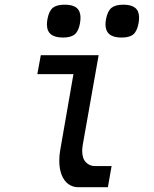

<svg xmlns="http://www.w3.org/2000/svg" viewBox="-20 -780 640 800"><path d="M227 -110Q227 -133.5 231 -155L286 -471H135.5L150 -550H391L325 -177.5Q322.5 -161.5 322.5 -151.5Q322.5 -119.5 338 -103.8Q353.5 -88 375.5 -88H445Q439.5 -60 429.5 0H305.5Q283 0 265 -13Q247 -26 237 -51Q227 -76 227 -110ZM175.5 -679Q175.5 -688 178 -702Q184.5 -735 200.5 -747.8Q216.5 -760.5 250 -760.5Q283.5 -760.5 299.5 -747Q315.5 -733.5 315.5 -706Q315.5 -696.5 313 -681.5Q307 -649.5 291 -636.5Q275 -623.5 242.5 -623.5Q209 -623.5 192.2 -637Q175.5 -650.5 175.5 -679ZM419.5 -678.5Q419.5 -687.5 422 -701.5Q428.5 -734.5 444.8 -747.5Q461 -760.5 494 -760.5Q526.5 -760.5 543 -747.5Q559.5 -734.5 559.5 -706.5Q559.5 -693.5 557 -682Q551 -649.5 535.2 -636.5Q519.5 -623.5 486 -623.5Q419.5 -623.5 419.5 -678.5Z"/></svg>

Font: JuliaMono MediumItalic
Style: Regular
Weight: 500
Italic angle: -9°
Monospace: yes
Designer: cormullion
Foundry: corm
Version: Version 0.049; ttfautohint (v1.8.4)